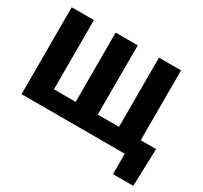

<svg xmlns="http://www.w3.org/2000/svg" viewBox="-173 -947 1431 1353"><g transform="rotate(30 542.5 -270.5)"><path d="M1052.7 166H887.7V0H47.9V-707H228.5V-143.6H405.3V-707H585V-143.6H757.8V-707H937.5V-138.7H1062.5Z"/></g></svg>

Font: Pretendard JP Black
Style: Regular
Weight: 900
Designer: Base glyphs from Inter by Rasmus Andersson; Hangeul glyphs from Noto Sans CJK(Source Han Sans) by Jang Soo-young and Kan
Foundry: Kil Hyung-jin
Version: Version 1.309